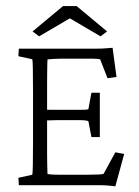

<svg xmlns="http://www.w3.org/2000/svg" viewBox="-20 -624 467 647"><path d="M368.7 3.9Q344.2 1 333.7 0.5Q323.2 0 312.5 0H43.5L42 -24.9L88.9 -35.2Q91.3 -44.9 91.3 -147.9V-311Q91.3 -417 88.9 -424.3L42 -434.6L43.5 -460H300.8Q313.5 -460 324.2 -460.4Q335 -460.9 359.4 -462.9L372.6 -364.7L342.3 -360.4L317.4 -424.3Q313 -425.3 305.7 -425.8Q298.3 -426.3 289.6 -426.3H186Q171.4 -426.3 161.4 -425.5Q151.4 -424.8 140.1 -423.8Q139.6 -421.4 139.4 -406.5Q139.2 -391.6 138.9 -372.6Q138.7 -353.5 138.7 -338.9V-105Q138.7 -88.4 139.2 -65.7Q139.6 -43 140.1 -37.6Q149.4 -36.1 159.7 -35.6Q169.9 -35.2 180.7 -35.2H273.4Q321.3 -35.2 329.1 -38.1L368.7 -110.8L398.4 -105ZM288.1 -162.1 277.8 -215.8Q270.5 -219.2 245.6 -219.2H177.7Q168.9 -219.2 157 -218.8Q145 -218.3 128.9 -217.8V-254.4Q145 -253.9 157 -253.9Q168.9 -253.9 177.7 -253.9H245.6Q257.8 -253.9 265.9 -254.2Q273.9 -254.4 277.8 -255.9L288.1 -311.5H316.4V-162.1ZM340.8 -518.1 318.8 -501.5 192.4 -575.7H238.3L111.8 -501.5L89.8 -518.1L192.4 -603.5H238.3Z"/></svg>

Font: Lateef ExtraLight
Style: Regular
Weight: 200
Designer: SIL International
Foundry: SIL International
Version: Version 4.200